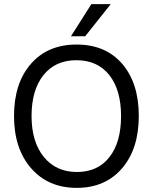

<svg xmlns="http://www.w3.org/2000/svg" viewBox="-20 -903 740 931"><path d="M393 -727H324L423 -883H517ZM350.5 -611Q248 -611 190.5 -538.5Q133 -466 133 -340.5Q133 -215 192.5 -142Q252 -69 353 -69Q454 -69 510.5 -141Q567 -213 567 -340Q567 -467 510 -539Q453 -611 350.5 -611ZM351.5 -687Q492 -687 572.5 -593.5Q653 -500 653 -340.5Q653 -181 571.5 -86.5Q490 8 352 8Q214 8 131 -87Q48 -182 48 -340.5Q48 -499 129.5 -593Q211 -687 351.5 -687Z"/></svg>

Font: Hind Vadodara
Style: Regular
Weight: 400
Designer: Hitesh Malaviya
Foundry: Indian Type Foundry
Version: Version 0.702;PS 1.0;hotconv 1.0.81;makeotf.lib2.5.63406